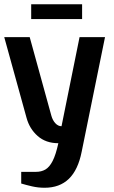

<svg xmlns="http://www.w3.org/2000/svg" viewBox="-20 -875 535 905"><path d="M190 10Q160 10 131.5 3.5Q103 -3 80 -10V-65H150Q175 -65 194 -76Q213 -87 228 -116Q243 -145 255 -200Q196 -200 157.5 -234Q119 -268 105 -320L0 -700H120L222 -330Q228 -308 241 -294Q254 -280 270 -280L355 -700H475L365 -160Q348 -74 304.5 -32Q261 10 190 10ZM127 -785V-855H367V-785Z"/></svg>

Font: Cuprum
Style: Regular
Weight: 400
Designer: Jovanny Lemonad
Foundry: Jovanny Lemonad
Version: Version 3.000